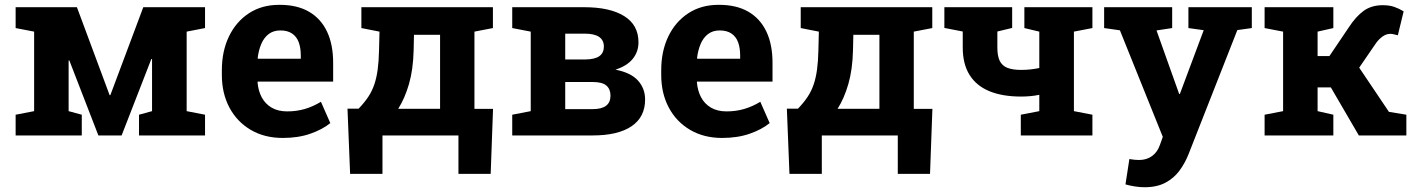

<svg xmlns="http://www.w3.org/2000/svg" viewBox="-20 -558 5835 791"><path d="M44.4 0V-85.4L120.6 -100.1V-427.7L44.4 -442.4V-528.3H120.6H296.9L431.6 -166H434.6L570.3 -528.3H749H824.7V-442.4L749 -427.7V-100.1L824.7 -85.4V0H552.7V-85.4L606.4 -100.1V-314.5L603.5 -314.9L481 0H385.3L265.6 -309.1L262.7 -308.6V-100.1L316.9 -85.4V0Z M1145 10.3Q1069.3 10.3 1012.7 -23.2Q956.1 -56.6 925 -115.2Q894 -173.8 894 -249V-268.6Q894 -347.2 923.3 -408Q952.6 -468.8 1005.6 -503.4Q1058.6 -538.1 1130.4 -538.1Q1131.3 -538.1 1132.3 -538.1Q1204.1 -538.1 1252.9 -509.8Q1301.8 -481.4 1327.1 -428.2Q1352.5 -375 1352.5 -299.3V-221.7H1042L1041 -218.8Q1043.9 -184.1 1058.3 -157Q1072.8 -129.9 1099.1 -114.5Q1125.5 -99.1 1163.1 -99.1Q1202.1 -99.1 1236.1 -109.1Q1270 -119.1 1302.2 -138.7L1340.8 -50.8Q1308.1 -24.4 1258.5 -7.1Q1209 10.3 1145 10.3ZM1043 -315.9H1219.2V-328.6Q1219.2 -360.8 1210.7 -384Q1202.1 -407.2 1183.3 -419.9Q1164.6 -432.6 1134.8 -432.6Q1106.4 -432.6 1086.9 -417.7Q1067.4 -402.8 1056.4 -377Q1045.4 -351.1 1041.5 -318.4Z M1422.4 158.2 1411.6 -110.4H1457.5Q1481.4 -135.3 1497.1 -158.9Q1512.7 -182.6 1522 -209.7Q1531.2 -236.8 1535.9 -270.8Q1540.5 -304.7 1541.5 -350.1L1543.5 -427.7L1468.8 -442.4V-528.3H1934.6H2010.7V-442.4L1934.6 -427.7V-109.4H2011.2L2001.5 158.2H1868.7V0H1555.7V158.2ZM1620.6 -109.9H1793V-414.6H1685.5L1684.1 -350.1Q1682.1 -271.5 1665 -212.2Q1647.9 -152.8 1620.6 -109.9Z M2090.3 0V-85.4L2166.5 -100.1V-427.7L2090.3 -442.4V-528.3H2166.5H2387.2Q2492.7 -528.3 2551.5 -491.7Q2610.4 -455.1 2610.4 -383.8Q2610.4 -344.7 2586.9 -315.7Q2563.5 -286.6 2515.6 -271Q2578.6 -258.8 2608.2 -226.3Q2637.7 -193.8 2637.7 -147.9Q2637.7 -75.7 2581.8 -37.8Q2525.9 0 2421.4 0ZM2308.6 -108.4H2420.9Q2458.5 -108.4 2476.8 -122.3Q2495.1 -136.2 2495.1 -164.1Q2495.1 -190.9 2478 -205.6Q2460.9 -220.2 2421.4 -220.2H2308.6ZM2308.6 -313H2391.1Q2431.2 -313.5 2449.5 -326.9Q2467.8 -340.3 2467.8 -366.2Q2467.8 -419.4 2388.2 -419.4H2308.6Z M2955.1 10.3Q2879.4 10.3 2822.8 -23.2Q2766.1 -56.6 2735.1 -115.2Q2704.1 -173.8 2704.1 -249V-268.6Q2704.1 -347.2 2733.4 -408Q2762.7 -468.8 2815.7 -503.4Q2868.7 -538.1 2940.4 -538.1Q2941.4 -538.1 2942.4 -538.1Q3014.2 -538.1 3063 -509.8Q3111.8 -481.4 3137.2 -428.2Q3162.6 -375 3162.6 -299.3V-221.7H2852.1L2851.1 -218.8Q2854 -184.1 2868.4 -157Q2882.8 -129.9 2909.2 -114.5Q2935.5 -99.1 2973.1 -99.1Q3012.2 -99.1 3046.1 -109.1Q3080.1 -119.1 3112.3 -138.7L3150.9 -50.8Q3118.2 -24.4 3068.6 -7.1Q3019 10.3 2955.1 10.3ZM2853 -315.9H3029.3V-328.6Q3029.3 -360.8 3020.8 -384Q3012.2 -407.2 2993.4 -419.9Q2974.6 -432.6 2944.8 -432.6Q2916.5 -432.6 2897 -417.7Q2877.4 -402.8 2866.5 -377Q2855.5 -351.1 2851.6 -318.4Z M3232.4 158.2 3221.7 -110.4H3267.6Q3291.5 -135.3 3307.1 -158.9Q3322.8 -182.6 3332 -209.7Q3341.3 -236.8 3345.9 -270.8Q3350.6 -304.7 3351.6 -350.1L3353.5 -427.7L3278.8 -442.4V-528.3H3744.6H3820.8V-442.4L3744.6 -427.7V-109.4H3821.3L3811.5 158.2H3678.7V0H3365.7V158.2ZM3430.7 -109.9H3603V-414.6H3495.6L3494.1 -350.1Q3492.2 -271.5 3475.1 -212.2Q3458 -152.8 3430.7 -109.9Z M4185.5 0V-85.4L4261.7 -100.1V-167.5Q4243.7 -163.6 4224.6 -161.9Q4205.6 -160.2 4186.5 -160.2Q4110.4 -160.2 4056.6 -182.1Q4002.9 -204.1 3974.6 -249Q3946.3 -293.9 3946.3 -362.3V-428.2L3870.6 -442.9V-528.3H4088.9H4149.9V-442.9L4088.9 -428.2V-362.3Q4088.9 -327.6 4098.6 -307.4Q4108.4 -287.1 4130.1 -278.6Q4151.9 -270 4186.5 -270Q4206.5 -270 4224.9 -272Q4243.2 -273.9 4261.7 -277.8V-427.7L4200.2 -442.4V-528.3H4480.5V-442.4L4404.3 -427.7V-100.1L4480.5 -85.4V0Z M4695.3 213.4Q4676.8 213.4 4656 210.2Q4635.3 207 4616.7 201.7L4632.8 97.2Q4642.1 99.1 4653.3 100.1Q4664.6 101.1 4672.9 101.1Q4703.6 101.1 4726.1 85Q4748.5 68.8 4758.8 38.6L4770.5 5.9L4593.8 -433.1L4528.8 -442.4V-528.3H4809.1V-442.4L4744.6 -432.6L4837.9 -170.9H4840.8L4939 -433.6L4876 -442.4V-528.3H5137.2V-442.4L5077.6 -434.1L4876 78.6Q4861.3 115.2 4838.6 145.8Q4815.9 176.3 4781 194.8Q4746.1 213.4 4695.3 213.4Z M5189.9 0V-85.4L5266.1 -100.1V-427.7L5189.9 -442.4V-528.3H5473.1V-442.4L5408.2 -427.7V-327.1H5457L5536.1 -444.3Q5565.9 -490.2 5598.1 -513.4Q5630.4 -536.6 5676.3 -536.6Q5703.6 -536.6 5723.6 -529.8Q5743.7 -522.9 5762.7 -511.2L5738.8 -412.6Q5725.1 -416 5720 -417.2Q5714.8 -418.5 5707.5 -418.5Q5690.9 -418.5 5675.3 -407.2Q5659.7 -396 5647.9 -378.9L5579.6 -279.3L5702.1 -97.2L5773.9 -85.4V0H5578.1L5462.9 -197.8H5408.2V-100.1L5473.1 -85.4V0Z"/></svg>

Font: Robotiche
Style: Bold
Weight: 700
Designer: Google
Version: Version 2.001